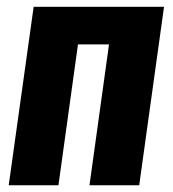

<svg xmlns="http://www.w3.org/2000/svg" viewBox="-20 -551 514 571"><path d="M246.1 0 304.2 -418.9H211.9L153.8 0H5.9L80.1 -530.8H467.8L394 0Z"/></svg>

Font: Fira Sans Compressed
Style: Bold Italic
Weight: 700
Width: 3
Italic angle: -8°
Designer: Carrois Corporate & Edenspiekermann AG
Foundry: Carrois Corporate GbR & Edenspiekermann AG
Version: Version 4.203;PS 004.203;hotconv 1.0.88;makeotf.lib2.5.64775